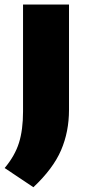

<svg xmlns="http://www.w3.org/2000/svg" viewBox="-34 -568 382 825"><path d="M109.5 236.5 -14 154Q30 101.5 47.5 45.8Q65 -10 65 -89V-548.5H262.5V-96Q262.5 -2 228.5 77.2Q194.5 156.5 109.5 236.5Z"/></svg>

Font: Encode Sans Expanded ExtraBold
Style: Regular
Weight: 800
Width: 7
Designer: Multiple Designers
Foundry: Impallari Type
Version: Version 3.000; ttfautohint (v1.8.3) -l 8 -r 50 -G 200 -x 14 